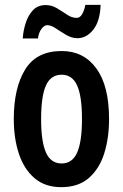

<svg xmlns="http://www.w3.org/2000/svg" viewBox="-20 -764 509 794"><path d="M431 -272Q431 -193 411 -129.5Q391 -66 347.5 -28Q304 10 233 10Q166 10 122.5 -27.5Q79 -65 58 -128.5Q37 -192 37 -272Q37 -400 84 -476.5Q131 -553 235 -553Q326 -553 378.5 -481Q431 -409 431 -272ZM150 -271Q150 -179 170 -133.5Q190 -88 235 -88Q279 -88 299 -133Q319 -178 319 -272Q319 -366 299 -410.5Q279 -455 235 -455Q190 -455 170 -410.5Q150 -366 150 -271ZM74 -605Q76 -636 86 -668Q96 -700 116 -721.5Q136 -743 169 -743Q194 -743 215.5 -730Q237 -717 257 -703.5Q277 -690 297 -690Q311 -690 320 -706Q329 -722 333 -744H396Q394 -677 366 -641.5Q338 -606 300 -606Q277 -606 254 -619.5Q231 -633 211 -646.5Q191 -660 175 -660Q163 -660 151.5 -644.5Q140 -629 137 -605Z"/></svg>

Font: Noto Sans Gujarati UI ExtraCondensed SemiBold
Style: Regular
Weight: 600
Width: 2
Designer: Jelle Bosma - Monotype Design Team, Universal Thirst
Foundry: Monotype Imaging Inc.
Version: Version 2.106; ttfautohint (v1.8.4.7-5d5b)